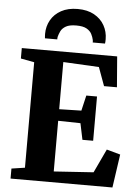

<svg xmlns="http://www.w3.org/2000/svg" viewBox="-64 -1040 783 1089"><g transform="rotate(5 328.0 -496.0)"><path d="M114 -68.5V-669L37 -683.5V-743H580L594 -568.5H520.5L482 -674L278.5 -684.5V-416L404.5 -419L425 -506.5H486V-254.5H425L405.5 -347.5L278.5 -350V-61.5L504 -76.5L567.5 -211.5L645.5 -190L618 0H38V-57ZM334 -991.5Q389.5 -991.5 428 -970Q466.5 -948.5 486.5 -912.8Q506.5 -877 506.5 -834.5Q506.5 -828 506.2 -821.8Q506 -815.5 505 -809.5H435Q435 -812 435 -816Q435 -820 434 -824Q430.5 -840.5 422 -857.2Q413.5 -874 393.2 -885.8Q373 -897.5 334 -897.5Q295.5 -897.5 275 -885.8Q254.5 -874 246.2 -857Q238 -840 234 -824Q233.5 -820 233.2 -816Q233 -812 233 -809.5H163Q162.5 -815.5 162 -821.8Q161.5 -828 161.5 -835Q161.5 -877.5 181.5 -913.2Q201.5 -949 240.2 -970.2Q279 -991.5 334 -991.5Z"/></g></svg>

Font: Merriweather 36pt ExtraBold
Style: Regular
Weight: 800
Designer: Eben Sorkin
Foundry: Eben Sorkin
Version: Version 2.100